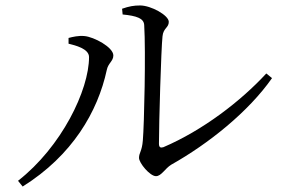

<svg xmlns="http://www.w3.org/2000/svg" viewBox="-20 -702 1040 703"><path d="M429 -649C480 -644 507 -635 508 -610C514 -514 508 -245 503 -188C500 -148 489 -143 489 -124C489 -105 529 -57 551 -57C571 -57 584 -85 607 -99C744 -176 890 -293 976 -416L955 -433C862 -332 723 -225 578 -163C568 -160 562 -162 562 -176C562 -251 570 -523 575 -569C578 -600 598 -600 598 -622C598 -646 533 -682 493 -682C470 -682 453 -679 427 -670ZM306 -493C306 -372 205 -164 46 -40L63 -19C245 -133 338 -293 371 -446C376 -471 395 -478 395 -499C395 -529 324 -567 289 -570C267 -572 246 -567 231 -563V-542C255 -536 306 -524 306 -493Z"/></svg>

Font: Source Han Serif K
Style: Regular
Weight: 400
Designer: Ryoko NISHIZUKA 西塚涼子 (kana & ideographs); Frank Grießhammer (Latin, Greek & Cyrillic); Wenlong ZHANG 张文龙 (bopomofo); San
Foundry: Adobe Systems Incorporated
Version: Version 1.001;PS 1.001;hotconv 16.6.54;makeotf.lib2.5.65590